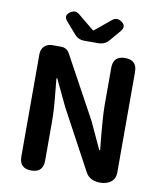

<svg xmlns="http://www.w3.org/2000/svg" viewBox="-100 -1037 949 1118"><g transform="rotate(10 374.0 -478.0)"><path d="M156.2 -740.2H207Q242.2 -740.2 258.8 -709L457 -345.7L531.2 -185.5H536.1Q516.6 -378.9 516.6 -445.3V-669.9Q516.6 -740.2 586.9 -740.2Q657.2 -740.2 657.2 -669.9V-75.2Q657.2 -39.1 632.3 -19.5Q607.4 0 568.4 0Q506.8 0 482.4 -44.9L293 -396.5L217.8 -554.7H212.9Q213.9 -541 220.2 -479Q226.6 -417 229 -376Q231.4 -335 231.4 -296.9V-70.3Q231.4 0 161.1 0Q90.8 0 90.8 -70.3V-674.8Q90.8 -704.1 108.9 -722.2Q127 -740.2 156.2 -740.2ZM417 -797.9H333Q297.9 -797.9 274.4 -826.2L216.8 -892.6Q190.4 -923.8 226.6 -947.3Q253.9 -964.8 277.3 -945.3L374 -866.2H377.9L473.6 -945.3Q498 -964.8 525.4 -947.3Q561.5 -924.8 535.2 -891.6L480.5 -827.1Q456.1 -797.9 417 -797.9Z"/></g></svg>

Font: GenSenMaruGothic TW TTF Bold
Style: Regular
Weight: 700
Version: Version 1.301